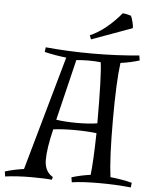

<svg xmlns="http://www.w3.org/2000/svg" viewBox="-113 -916 770 973"><g transform="rotate(5 272.5 -430.0)"><path d="M98 -662Q212 -651 336 -651Q460 -651 574 -662L578 -637Q533 -623 482 -616Q469 -520 469 -325.5Q469 -131 482 -35Q535 -30 592 -16L589 8Q515 0 428.5 0Q342 0 289 8L285 -17Q330 -31 381 -38Q389 -104 392 -251Q340 -257 277.5 -257Q215 -257 172 -251Q148 -153 148 -94Q148 -35 191 -10L187 4Q156 0 82.5 0Q9 0 -50 8L-54 -17Q-9 -31 42 -38L206 -619Q150 -625 95 -638ZM183 -301Q228 -294 289.5 -294Q351 -294 392 -301Q392 -543 382 -611Q351 -614 320.5 -614Q290 -614 258 -611ZM529 -797 323 -722 315 -742Q397 -778 472 -868Q494 -866 514 -859Q519 -850 524.5 -828.5Q530 -807 529 -797Z"/></g></svg>

Font: Almendra
Style: Regular
Weight: 400
Designer: Ana Sanfelippo
Foundry: Ana Sanfelippo
Version: Version 1.004